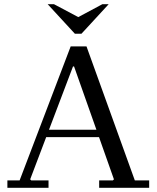

<svg xmlns="http://www.w3.org/2000/svg" viewBox="-20 -890 742 910"><path d="M15 0V-35H73L315 -670H390L619 -35H687V0H450V-35H515L520 -40L331 -575H326L123 -40L128 -35H210V0ZM174 -240V-275H473V-240ZM465 -870H495L366 -730H335L206 -870H236L351 -809Z"/></svg>

Font: Brygada 1918
Style: Regular
Weight: 400
Designer: Mateusz Machalski | Borys Kosmynka | Przemek Hoffer
Foundry: NIEPODLEGLA 2018
Version: Version 3.006